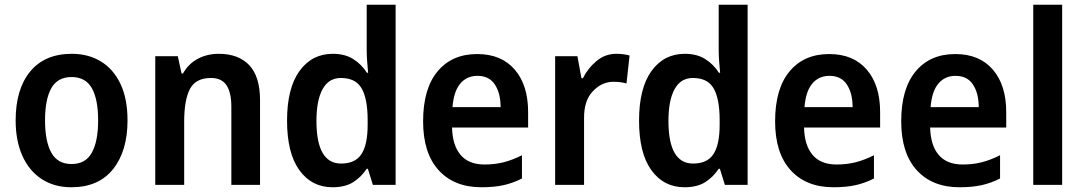

<svg xmlns="http://www.w3.org/2000/svg" viewBox="-20 -780 4571 810"><path d="M518 -272Q518 -143 457 -66.5Q396 10 281 10Q209 10 156 -24.5Q103 -59 74.5 -122.5Q46 -186 46 -272Q46 -404 107.5 -478.5Q169 -553 283 -553Q353 -553 406 -520.5Q459 -488 488.5 -425.5Q518 -363 518 -272ZM170 -272Q170 -184 196.5 -136Q223 -88 282 -88Q341 -88 367.5 -136Q394 -184 394 -272Q394 -361 367.5 -408Q341 -455 282 -455Q223 -455 196.5 -408Q170 -361 170 -272Z M903 -553Q986 -553 1031.5 -505Q1077 -457 1077 -357V0H956V-329Q956 -390 935.5 -420.5Q915 -451 870 -451Q806 -451 781.5 -405Q757 -359 757 -266V0H635V-543H730L746 -470H752Q775 -511 814.5 -532Q854 -553 903 -553Z M1383 10Q1295 10 1243 -62Q1191 -134 1191 -271Q1191 -408 1243.5 -480.5Q1296 -553 1384 -553Q1435 -553 1470 -531Q1505 -509 1528 -473H1533Q1531 -493 1529 -520Q1527 -547 1527 -567V-760H1649V0H1553L1532 -68H1527Q1504 -33 1470 -11.5Q1436 10 1383 10ZM1419 -90Q1479 -90 1505 -130Q1531 -170 1531 -253V-274Q1531 -362 1506 -406.5Q1481 -451 1418 -451Q1367 -451 1341 -404Q1315 -357 1315 -270Q1315 -90 1419 -90Z M1993 -552Q2095 -552 2151.5 -486.5Q2208 -421 2208 -307V-242H1887Q1889 -166 1923.5 -126Q1958 -86 2024 -86Q2068 -86 2105 -95.5Q2142 -105 2182 -125V-27Q2145 -8 2105 1Q2065 10 2011 10Q1896 10 1830.5 -62Q1765 -134 1765 -268Q1765 -406 1826 -479Q1887 -552 1993 -552ZM1994 -460Q1949 -460 1921.5 -427Q1894 -394 1889 -328H2092Q2092 -386 2068 -423Q2044 -460 1994 -460Z M2580 -553Q2610 -553 2636 -546L2623 -428Q2612 -431 2598.5 -433Q2585 -435 2568 -435Q2519 -435 2481 -395Q2443 -355 2444 -280V0H2322V-543H2416L2433 -450H2439Q2460 -492 2496.5 -522.5Q2533 -553 2580 -553Z M2868 10Q2780 10 2728 -62Q2676 -134 2676 -271Q2676 -408 2728.5 -480.5Q2781 -553 2869 -553Q2920 -553 2955 -531Q2990 -509 3013 -473H3018Q3016 -493 3014 -520Q3012 -547 3012 -567V-760H3134V0H3038L3017 -68H3012Q2989 -33 2955 -11.5Q2921 10 2868 10ZM2904 -90Q2964 -90 2990 -130Q3016 -170 3016 -253V-274Q3016 -362 2991 -406.5Q2966 -451 2903 -451Q2852 -451 2826 -404Q2800 -357 2800 -270Q2800 -90 2904 -90Z M3478 -552Q3580 -552 3636.5 -486.5Q3693 -421 3693 -307V-242H3372Q3374 -166 3408.5 -126Q3443 -86 3509 -86Q3553 -86 3590 -95.5Q3627 -105 3667 -125V-27Q3630 -8 3590 1Q3550 10 3496 10Q3381 10 3315.5 -62Q3250 -134 3250 -268Q3250 -406 3311 -479Q3372 -552 3478 -552ZM3479 -460Q3434 -460 3406.5 -427Q3379 -394 3374 -328H3577Q3577 -386 3553 -423Q3529 -460 3479 -460Z M4010 -552Q4112 -552 4168.5 -486.5Q4225 -421 4225 -307V-242H3904Q3906 -166 3940.5 -126Q3975 -86 4041 -86Q4085 -86 4122 -95.5Q4159 -105 4199 -125V-27Q4162 -8 4122 1Q4082 10 4028 10Q3913 10 3847.5 -62Q3782 -134 3782 -268Q3782 -406 3843 -479Q3904 -552 4010 -552ZM4011 -460Q3966 -460 3938.5 -427Q3911 -394 3906 -328H4109Q4109 -386 4085 -423Q4061 -460 4011 -460Z M4461 0H4339V-760H4461Z"/></svg>

Font: Noto Sans Khmer SemiCondensed SemiBold
Style: Regular
Weight: 600
Width: 4
Designer: Danh Hong and the Monotype Design Team
Foundry: Monotype Imaging Inc.
Version: Version 2.004; ttfautohint (v1.8.4.7-5d5b)